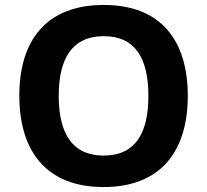

<svg xmlns="http://www.w3.org/2000/svg" viewBox="-20 -745 836 775"><path d="M738 -358C738 -580 631 -725 399 -725C165 -725 58 -580 58 -359C58 -137 165 10 398 10C631 10 738 -137 738 -358ZM217 -358C217 -508 271 -599 399 -599C527 -599 579 -508 579 -358C579 -208 527 -117 398 -117C271 -117 217 -208 217 -358Z"/></svg>

Font: Noto Kufi Arabic
Style: Bold
Weight: 700
Designer: Monotype Design Team, David Williams, Khaled Hosny
Foundry: Google LLC
Version: Version 2.109